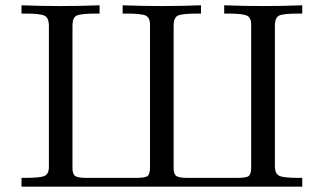

<svg xmlns="http://www.w3.org/2000/svg" viewBox="-20 -703 1220 723"><path d="M61 0V-33.2H75.2Q131.3 -33.2 147.7 -40.5Q164.1 -47.9 164.1 -74.2V-609.9Q163.1 -636.7 147 -644.3Q130.9 -651.9 75.2 -651.9H61V-683.1Q134.3 -680.2 208.3 -680.2Q282.2 -680.2 355 -683.1V-651.9H344.2Q285.2 -651.9 269 -644.5Q252.9 -637.2 252.9 -606.9V-66.9Q253.9 -44.9 264.9 -39.1Q275.9 -33.2 305.2 -33.2H494.1Q528.3 -33.2 536.6 -41Q544.9 -48.8 544.9 -73.2V-609.9Q544.9 -636.7 528.6 -644.3Q512.2 -651.9 456.1 -651.9H441.9V-683.1Q516.1 -680.2 588.9 -680.2Q664.1 -680.2 736.8 -683.1V-651.9H726.1Q667 -651.9 650.4 -644.5Q633.8 -637.2 633.8 -606.9V-66.9Q634.8 -44.9 646 -39.1Q657.2 -33.2 686 -33.2H875Q909.2 -33.2 917.5 -41Q925.8 -48.8 925.8 -73.2V-609.9Q925.8 -636.7 909.4 -644.3Q893.1 -651.9 836.9 -651.9H824.2V-683.1Q898.4 -680.2 971.2 -680.2Q1043.9 -680.2 1118.2 -683.1V-651.9H1104Q1046.9 -651.9 1031.5 -644.5Q1016.1 -637.2 1015.1 -609.9V-74.2Q1016.1 -48.3 1032 -40.8Q1047.9 -33.2 1104 -33.2H1118.2V0Z"/></svg>

Font: CMU Serif Upright Italic
Style: UprightItalic
Weight: 500
Version: Version 0.7.0